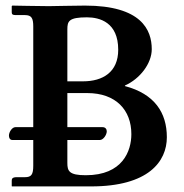

<svg xmlns="http://www.w3.org/2000/svg" viewBox="-20 -667 660 687"><path d="M22 -21V-1L23 0H306C511 0 577 -89 577 -176C577 -264 533 -331 427 -359V-361C481 -385 523 -440 523 -491C523 -560 486 -647 284 -647C234 -647 185 -645 155 -645C125 -645 24 -647 24 -647L22 -645V-623C22 -616 25 -613 36 -613H69C93 -613 99 -602 99 -572V-212H35C23 -212 12 -194 12 -182C12 -174 15 -166 25 -166H99V-74C99 -42 92 -33 69 -33H40C25 -33 22 -28 22 -21ZM221 -166H337C350 -166 362 -185 362 -197C362 -204 358 -212 347 -212H221V-334H292C395 -334 450 -273 450 -187C450 -127 419 -40 287 -40C227 -40 221 -55 221 -84ZM221 -562C221 -591 226 -605 291 -605C337 -605 403 -587 403 -489C403 -409 348 -376 277 -376H221Z"/></svg>

Font: Libertinus Serif Semibold
Style: Regular
Weight: 600
Designer: Philipp H. Poll, Khaled Hosny
Foundry: Caleb Maclennan
Version: Version 7.050;RELEASE